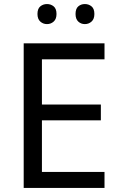

<svg xmlns="http://www.w3.org/2000/svg" viewBox="-20 -928 596 948"><path d="M496 0H97V-714H496V-635H187V-412H478V-334H187V-79H496ZM165 -859Q165 -885 179 -896.5Q193 -908 212 -908Q231 -908 245 -896.5Q259 -885 259 -859Q259 -834 245 -821.5Q231 -809 212 -809Q193 -809 179 -821.5Q165 -834 165 -859ZM353 -859Q353 -885 366.5 -896.5Q380 -908 399 -908Q418 -908 432 -896.5Q446 -885 446 -859Q446 -834 432 -821.5Q418 -809 399 -809Q380 -809 366.5 -821.5Q353 -834 353 -859Z"/></svg>

Font: Noto Music
Style: Regular
Weight: 400
Designer: Monotype Design Team, Benjamin Yang
Foundry: Monotype Imaging Inc.
Version: Version 2.002; ttfautohint (v1.8.4.7-5d5b)